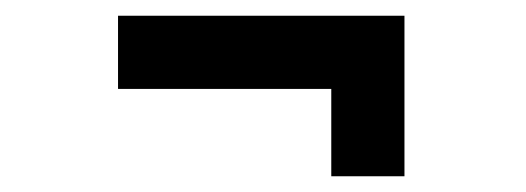

<svg xmlns="http://www.w3.org/2000/svg" viewBox="-20 -398 668 244"><path d="M130 -378H494V-174H401V-285H130Z"/></svg>

Font: Oak Sans SemiBold
Style: Regular
Weight: 600
Designer: Erik Kennedy, Walven
Foundry: Erik Kennedy, Walven
Version: Version 1.000